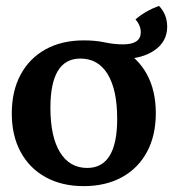

<svg xmlns="http://www.w3.org/2000/svg" viewBox="-20 -631 595 660"><path d="M267.6 8.8Q192.4 8.8 136.7 -22Q81.1 -52.7 50.8 -108.9Q20.5 -165 20.5 -241.2Q20.5 -317.9 50.8 -374.3Q81.1 -430.7 136.7 -461.4Q192.4 -492.2 268.1 -492.2Q343.8 -492.2 399.4 -461.4Q455.1 -430.7 485.4 -374.8Q515.6 -318.8 515.6 -242.2Q515.6 -165.5 485.4 -109.1Q455.1 -52.7 399.4 -22Q343.8 8.8 267.6 8.8ZM279.8 -53.7Q382.8 -53.7 382.8 -222.7Q382.8 -322.3 350.1 -376Q317.4 -429.7 256.3 -429.7Q153.3 -429.7 153.3 -260.7Q153.3 -161.1 186.3 -107.4Q219.2 -53.7 279.8 -53.7ZM526.4 -610.8Q554.7 -581.5 554.7 -539.1Q554.7 -488.3 511 -458Q467.3 -427.7 393.1 -427.7Q375 -427.7 351.6 -431.4Q328.1 -435.1 305.7 -438.7Q283.2 -442.4 268.1 -442.4V-492.2Q308.1 -492.2 339.8 -485.4Q371.6 -478.5 402.8 -478.5Q463.9 -478.5 463.9 -520Q463.9 -543.5 445.8 -564.5Q481 -594.2 526.4 -610.8Z"/></svg>

Font: Markazi Text
Style: Bold
Weight: 700
Designer: Borna Izadpanah (Arabic designer), Fiona Ross (Arabic design director) and Florian Runge (Latin designer)
Foundry: Borna Izadpanah and Florian Runge
Version: Version 1.001; ttfautohint (v1.8.3)